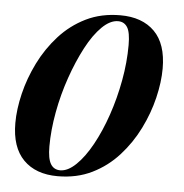

<svg xmlns="http://www.w3.org/2000/svg" viewBox="-44 -573 605 630"><g transform="rotate(5 258.0 -258.0)"><path d="M322 -510Q296 -510 269 -483.5Q242 -457 218 -411.5Q194 -366 174.5 -310Q155 -254 144 -194.5Q133 -135 133 -81Q133 -41 143.5 -23.5Q154 -6 175 -6Q200 -6 227 -32Q254 -58 278.5 -102.5Q303 -147 322 -202.5Q341 -258 352 -318Q363 -378 363 -435Q363 -477 352.5 -493.5Q342 -510 322 -510ZM15 -148Q15 -193 27.5 -245Q40 -297 65 -347.5Q90 -398 127.5 -439.5Q165 -481 215 -505.5Q265 -530 328 -530Q400 -530 440.5 -489.5Q481 -449 481 -368Q481 -323 468.5 -271Q456 -219 431 -168.5Q406 -118 368.5 -76.5Q331 -35 281 -10.5Q231 14 168 14Q96 14 55.5 -27Q15 -68 15 -148Z"/></g></svg>

Font: Playfair Display SemiBold
Style: Italic
Weight: 600
Italic angle: -14°
Designer: Claus Eggers Sørensen
Foundry: Claus Eggers Sørensen
Version: Version 1.203